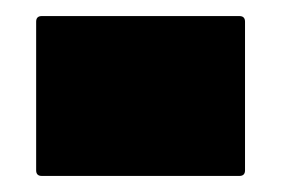

<svg xmlns="http://www.w3.org/2000/svg" viewBox="-20 -612 350 239"><path d="M32 -393Q25 -393 25 -400V-585Q25 -592 32 -592H278Q285 -592 285 -585V-400Q285 -393 278 -393Z"/></svg>

Font: Noto Rashi Hebrew Black
Style: Regular
Weight: 900
Version: Version 1.006